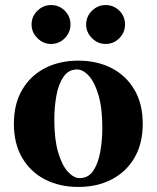

<svg xmlns="http://www.w3.org/2000/svg" viewBox="-20 -730 620 760"><path d="M290 -490Q364 -490 421.5 -460.5Q479 -431 512 -375Q545 -319 545 -240Q545 -161 512 -105Q479 -49 421.5 -19.5Q364 10 290 10Q216 10 158.5 -19.5Q101 -49 68 -105Q35 -161 35 -240Q35 -319 68 -375Q101 -431 158.5 -460.5Q216 -490 290 -490ZM295 -25Q330 -25 349.5 -54.5Q369 -84 377 -130Q385 -176 385 -224Q385 -302 370 -353Q355 -404 332 -429.5Q309 -455 285 -455Q251 -455 231 -425.5Q211 -396 203 -350.5Q195 -305 195 -256Q195 -179 210 -127.5Q225 -76 248.5 -50.5Q272 -25 295 -25ZM397.9 -556Q367 -556 344 -579.1Q321 -602.1 321 -632.9Q321 -665 344.1 -687.5Q367.1 -710 397.9 -710Q430 -710 452.5 -687.6Q475 -665.1 475 -632.9Q475 -602 452.6 -579Q430.1 -556 397.9 -556ZM181.9 -556Q151 -556 128 -579.1Q105 -602.1 105 -632.9Q105 -665 128.1 -687.5Q151.1 -710 181.9 -710Q214 -710 236.5 -687.6Q259 -665.1 259 -632.9Q259 -602 236.6 -579Q214.1 -556 181.9 -556Z"/></svg>

Font: Brygada 1918
Style: Regular
Weight: 400
Designer: Mateusz Machalski | Borys Kosmynka | Przemek Hoffer
Foundry: NIEPODLEGLA 2018
Version: Version 3.006